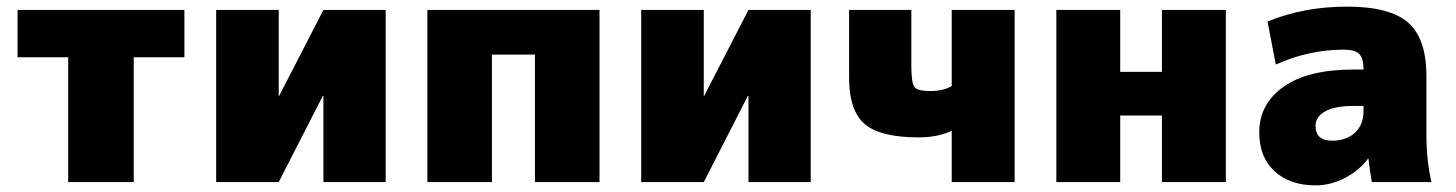

<svg xmlns="http://www.w3.org/2000/svg" viewBox="-20 -550 4397 580"><path d="M537 -520V-377H384V0H186V-377H33V-520Z M823 -260 957 -520H1145V0H957V-260H955L822 0H633V-520H822V-260Z M1271 -520H1791V0H1596V-385H1466V0H1271Z M2107 -260 2241 -520H2429V0H2241V-260H2239L2106 0H1917V-520H2106V-260Z M2855 -155Q2813 -135 2755 -135Q2639 -135 2592 -175.5Q2545 -216 2545 -315V-520H2733V-353Q2733 -299 2742.5 -287Q2752 -275 2790 -275Q2830 -275 2855 -290V-520H3045V0H2855Z M3364 -201V0H3171V-520H3364V-333H3490V-520H3683V0H3490V-201Z M4069 -340H4099Q4099 -374 4086 -387Q4073 -400 4039 -400Q3934 -400 3834 -355L3809 -485Q3919 -530 4049 -530Q4179 -530 4234 -481.5Q4289 -433 4289 -320V-140Q4289 -68 4304 0H4124Q4118 -34 4114 -70H4112Q4085 -34 4042 -12Q3999 10 3954 10Q3877 10 3830.5 -32.5Q3784 -75 3784 -150Q3784 -236 3857.5 -288Q3931 -340 4069 -340ZM3954 -170Q3954 -125 4004 -125Q4047 -125 4073 -149Q4099 -173 4099 -215V-230H4069Q4012 -230 3983 -213.5Q3954 -197 3954 -170Z"/></svg>

Font: Mplus 1p Black
Style: Regular
Weight: 900
Version: Version 1.061